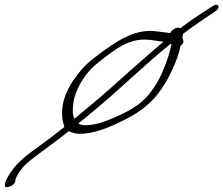

<svg xmlns="http://www.w3.org/2000/svg" viewBox="-94 -590 933 802"><path d="M244 -296C172 -211 162 -147 166 -100C167 -83 172 -72 175 -60C132 -25 82 12 40 42C2 71 -30 97 -56 140C-71 164 -72 171 -74 183C-76 204 -29 184 -30 165C-29 156 -28 153 -18 136C4 101 24 86 57 61C98 30 148 -6 193 -42C206 -37 218 -32 236 -31C296 -31 353 -54 409 -81C472 -111 533 -148 580 -218C610 -260 649 -340 660 -398C676 -411 672 -419 670 -426C666 -430 670 -445 670 -448C709 -478 754 -509 790 -532L804 -541C830 -559 819 -582 792 -563L778 -554C750 -536 717 -515 686 -492L659 -472C650 -480 625 -469 617 -452L584 -456C571 -457 563 -459 552 -460C478 -467 413 -431 349 -385C313 -359 273 -331 244 -296ZM313 -326C353 -358 410 -404 455 -416C508 -434 547 -419 589 -416C545 -378 507 -346 460 -304C398 -248 341 -197 277 -144L217 -94C207 -111 210 -140 213 -164C218 -202 250 -276 313 -326ZM233 -74C254 -91 278 -110 300 -129C406 -216 512 -322 619 -407C620 -406 621 -406 623 -405C622 -402 620 -400 620 -398C618 -383 613 -366 607 -348C594 -311 577 -263 544 -217C509 -163 457 -133 408 -110C362 -89 312 -67 263 -67C252 -67 243 -69 235 -73C234 -74 234 -74 233 -74Z"/></svg>

Font: Stray Cat
Style: UltObl
Weight: 400
Version: Version 1.0